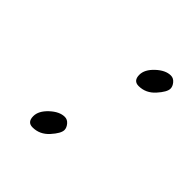

<svg xmlns="http://www.w3.org/2000/svg" viewBox="-92 -301 361 361"><g transform="rotate(45 89.0 -120.5)"><path d="M132 -190Q118 -190 118 -206Q118 -220 132.5 -233.5Q147 -247 161 -247Q168 -247 173 -241Q178 -235 178 -229Q178 -220 164.5 -205Q151 -190 132 -190ZM46 6Q32 6 32 -10Q32 -24 46.5 -37.5Q61 -51 75 -51Q82 -51 87 -45Q92 -39 92 -33Q92 -24 78.5 -9Q65 6 46 6Z"/></g></svg>

Font: Herr Von Muellerhoff
Style: Regular
Weight: 400
Designer: Alejandro Paul
Foundry: Alejandro Paul
Version: Version 1.000